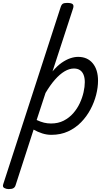

<svg xmlns="http://www.w3.org/2000/svg" viewBox="-93 -910 748 1320"><path d="M-34 390Q-50 390 -63.5 382.5Q-77 375 -71 357L323 -858Q329 -878 338.5 -884Q348 -890 368 -890Q399 -890 407.5 -880.5Q416 -871 409 -851L268 -419Q300 -457 331 -478.5Q362 -500 390.5 -509.5Q419 -519 444 -519Q508 -519 544.5 -475Q581 -431 581 -355Q581 -309 568 -258Q555 -207 529 -158Q503 -109 464.5 -69.5Q426 -30 375 -6.5Q324 17 260 17Q228 17 197 7Q166 -3 138 -19L14 364Q10 377 -0.5 383.5Q-11 390 -34 390ZM159 -85Q187 -72 210 -66.5Q233 -61 258 -61Q307 -61 345 -80.5Q383 -100 410.5 -131.5Q438 -163 455.5 -200.5Q473 -238 481.5 -276Q490 -314 490 -345Q490 -375 481.5 -396Q473 -417 456.5 -428Q440 -439 415 -439Q384 -439 351 -419.5Q318 -400 285 -362.5Q252 -325 220 -271Z"/></svg>

Font: Playwrite DK Uloopet
Style: Regular
Weight: 400
Designer: Veronika Burian, José Scaglione
Foundry: TypeTogether
Version: Version 1.002